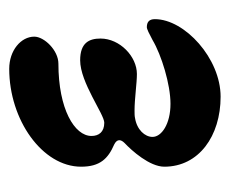

<svg xmlns="http://www.w3.org/2000/svg" viewBox="-60 -412 487 406"><g transform="rotate(-90 183.0 -209.5)"><path d="M181 14C262 14 345 -62 345 -125C345 -137 339 -142 328 -142C324 -142 314 -137 301 -130C269 -111 207 -92 166 -92C123 -92 96 -111 96 -130C96 -146 111 -163 136 -167C140 -168 146 -168 152 -168C176 -168 210 -163 229 -163C266 -163 304 -199 304 -240C304 -264 295 -283 258 -283C211 -283 144 -232 126 -232C106 -232 98 -244 98 -259C98 -295 155 -329 251 -329C279 -329 308 -359 308 -380C308 -408 279 -433 240 -433C132 -433 33 -363 33 -281C33 -241 50 -224 80 -211C92 -205 91 -197 83 -189C67 -174 33 -136 33 -105C33 -32 98 14 181 14Z"/></g></svg>

Font: EB Garamond
Style: Bold
Weight: 700
Designer: Georg Duffner and Octavio Pardo
Foundry: Georg Duffner
Version: Version 1.000;PS 001.000;hotconv 1.0.88;makeotf.lib2.5.64775